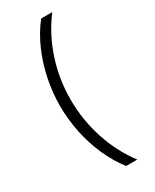

<svg xmlns="http://www.w3.org/2000/svg" viewBox="-219 -795 781 970"><g transform="rotate(-30 171.0 -310.0)"><path d="M208.5 120Q164.5 63.5 133.5 -6.5Q102.5 -76.5 86.5 -154.2Q70.5 -232 70.5 -310.5Q70.5 -388.5 86.8 -466Q103 -543.5 133.8 -613.5Q164.5 -683.5 209 -740H274Q206.5 -652 169.8 -541Q133 -430 133 -310.5Q133 -192 169.5 -80.2Q206 31.5 273.5 120Z"/></g></svg>

Font: Encode Sans SC SemiExpanded Light
Style: Regular
Weight: 300
Width: 6
Designer: Multiple Designers
Foundry: Impallari Type
Version: Version 3.002